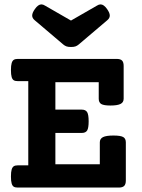

<svg xmlns="http://www.w3.org/2000/svg" viewBox="-20 -845 640 865"><path d="M537.1 -547.9V-400.4Q537.1 -383.8 522.9 -376.7Q508.8 -369.6 477.5 -369.6Q447.3 -369.6 436 -376.5Q424.8 -383.3 424.8 -400.4V-474.6H229.5V-351.1H348.6Q365.7 -351.1 372.6 -339.8Q379.4 -328.6 379.4 -298.3Q379.4 -268.1 372.6 -257.1Q365.7 -246.1 348.6 -246.1H229.5V-105H429.7V-203.6Q429.7 -220.2 444.1 -227.3Q458.5 -234.4 491.2 -234.4Q523.4 -234.4 535.2 -227.5Q546.9 -220.7 546.9 -203.6V-31.7Q546.9 -15.1 539.6 -7.6Q532.2 0 515.1 0H60.1Q48.3 0 42 -3.9Q35.6 -7.8 32.5 -18.6Q29.3 -29.3 29.3 -49.8Q29.3 -70.3 32.5 -81.1Q35.6 -91.8 42 -95.9Q48.3 -100.1 60.1 -100.1H107.4V-479.5H60.1Q48.3 -479.5 42 -483.4Q35.6 -487.3 32.5 -498Q29.3 -508.8 29.3 -529.3Q29.3 -549.8 32.5 -560.5Q35.6 -571.3 42 -575.4Q48.3 -579.6 60.1 -579.6H505.4Q522.5 -579.6 529.8 -572.3Q537.1 -564.9 537.1 -547.9ZM265.1 -644.5 135.7 -754.4Q125 -763.7 125 -774.9Q125 -787.1 137.2 -804.2Q151.9 -825.2 166.5 -825.2Q174.3 -825.2 182.6 -819.8L299.8 -752.4L417 -819.8Q425.3 -825.2 433.1 -825.2Q447.8 -825.2 462.4 -804.2Q474.6 -787.1 474.6 -774.9Q474.6 -763.7 463.9 -754.4L334.5 -644.5Q327.6 -638.7 320.1 -636Q312.5 -633.3 299.8 -633.3Q287.1 -633.3 279.5 -636Q272 -638.7 265.1 -644.5Z"/></svg>

Font: Courier Prime
Style: Bold
Weight: 700
Designer: Alan Dague-Greene, Quote-Unquote Apps
Foundry: Quote-Unquote Apps
Version: Version 3.018